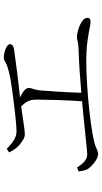

<svg xmlns="http://www.w3.org/2000/svg" viewBox="224 -882 551 1040"><g transform="rotate(-90 500.0 -361.5)"><path d="M92 -212C95 -188 98 -174 105 -162C116 -144 158 -106 184 -106C206 -106 215 -118 248 -126C358 -154 630 -176 741 -169C827 -164 881 -147 901 -147C916 -147 924 -151 924 -164C924 -197 853 -221 817 -221C806 -221 794 -213 756 -212C682 -210 598 -204 518 -197C520 -271 527 -378 531 -422C534 -451 544 -466 544 -482C544 -500 520 -516 493 -529C571 -537 713 -555 750 -561C774 -565 781 -572 781 -584C781 -602 737 -617 708 -617C679 -617 701 -594 535 -572C425 -557 343 -548 309 -548C273 -548 244 -572 214 -601L195 -588C207 -561 227 -538 241 -528C259 -514 274 -503 295 -503C317 -503 377 -514 444 -523C472 -494 481 -476 481 -438C481 -398 478 -271 472 -193C329 -180 206 -165 184 -165C151 -165 131 -194 113 -220Z"/></g></svg>

Font: Noto Serif TC ExtraLight
Style: Regular
Weight: 200
Designer: Ryoko NISHIZUKA 西塚涼子 (kana & ideographs); Frank Grießhammer (Latin, Greek & Cyrillic); Wenlong ZHANG 张文龙 (bopomofo); San
Foundry: Adobe
Version: Version 2.001;hotconv 1.1.0;makeotfexe 2.6.0